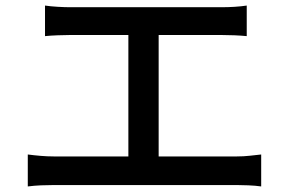

<svg xmlns="http://www.w3.org/2000/svg" viewBox="-20 -702 1040 691"><path d="M142 -682Q162 -679 188 -677.5Q214 -676 231 -676H778Q801 -676 824.5 -677.5Q848 -679 868 -682V-572Q847 -574 823.5 -575Q800 -576 778 -576H231Q214 -576 188 -575Q162 -574 142 -572ZM442 -82V-620H551V-82ZM80 -146Q103 -143 127 -141Q151 -139 173 -139H833Q857 -139 879 -141.5Q901 -144 920 -146V-31Q899 -34 874 -35Q849 -36 833 -36H173Q151 -36 127.5 -35Q104 -34 80 -31Z"/></svg>

Font: Noto Sans JP Thin Medium
Style: Regular
Weight: 500
Version: Version 2.004-H2;hotconv 1.0.118;makeotfexe 2.5.65603